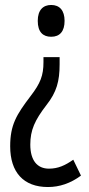

<svg xmlns="http://www.w3.org/2000/svg" viewBox="-20 -560 358 773"><path d="M240 -476C240 -518 220 -540 186 -540C154 -540 132 -520 132 -476C132 -431 153 -412 186 -412C221 -412 240 -434 240 -476ZM220 -301V-330H155V-310C155 -256 143 -225 103 -173C46 -98 21 -57 21 29C21 134 75 193 173 193C220 193 264 178 306 147L275 83C242 106 214 119 177 119C130 119 102 86 102 22C102 -36 120 -76 167 -137C208 -189 220 -233 220 -301Z"/></svg>

Font: Noto Sans Sinhala ExtraCondensed
Style: Regular
Weight: 400
Width: 2
Designer: Jelle Bosma - Monotype Design Team
Foundry: Monotype Imaging Inc.
Version: Version 2.006